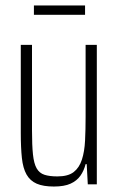

<svg xmlns="http://www.w3.org/2000/svg" viewBox="-20 -674 433 702"><path d="M177 8Q138 8 114 -2.5Q90 -13 77 -36Q64 -59 60 -96.5Q56 -134 56 -189V-510H97V-197Q97 -143 100.5 -109.5Q104 -76 114 -58.5Q124 -41 142.5 -35Q161 -29 190 -29Q229 -29 249.5 -45Q270 -61 279.5 -90.5Q289 -120 291 -160Q293 -200 293 -247V-510H334V0H301L297 -74H293Q287 -50 274 -31.5Q261 -13 238 -2.5Q215 8 177 8ZM104 -620V-654H291V-620Z"/></svg>

Font: Saira ExtraCondensed ExtraLight
Style: Regular
Weight: 250
Width: 2
Designer: Hector Gatti with collaboration of the Omnibus-Type team
Foundry: Omnibus-Type
Version: Version 1.101